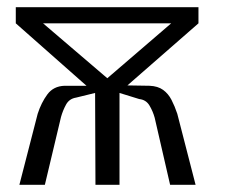

<svg xmlns="http://www.w3.org/2000/svg" viewBox="-20 -515 699 535"><path d="M34 0 85 -198Q95 -229 112 -252Q129 -275 160 -276H221L24 -450V-495H533V-450L335 -277L397 -276Q420 -275 434.5 -264.5Q449 -254 458 -236.5Q467 -219 474 -198L525 0H454L411 -187Q406 -205 396.5 -221Q387 -237 368 -239L313 -256V0H246L245 -256L192 -243Q173 -240 164 -223.5Q155 -207 150 -189L105 0ZM279 -297 457 -450H100Z"/></svg>

Font: Alumni Sans Medium
Style: Regular
Weight: 500
Designer: Robert E. Leuschke
Foundry: Robert E. Leuschke
Version: Version 1.018